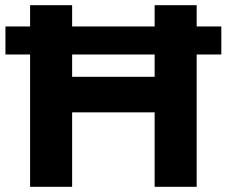

<svg xmlns="http://www.w3.org/2000/svg" viewBox="-20 -720 874 740"><path d="M1 -618H96V-700H258V-618H576V-700H738V-618H833V-510H738V0H576V-287H258V0H96V-510H1ZM576 -424V-510H258V-424Z"/></svg>

Font: CMG Sans
Style: Bold
Weight: 700
Designer: Julieta Ulanovsky
Foundry: Julieta Ulanovsky
Version: Version 7.200